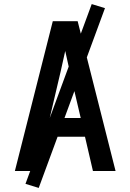

<svg xmlns="http://www.w3.org/2000/svg" viewBox="-20 -839 640 942"><path d="M53 0 177 -490 239 -735H361L547 0H436L397 -168H203L164 0ZM224 -260H376L322 -490Q317 -515 311 -539.5Q305 -564 300 -589Q295 -564 289 -539.5Q283 -515 278 -490ZM170 83 105 63 430 -819 495 -799Z"/></svg>

Font: Iosevka SS04 Semibold Extended
Style: Regular
Weight: 600
Width: 7
Monospace: yes
Designer: Belleve Invis
Foundry: Belleve Invis
Version: Version 19.0.0; ttfautohint (v1.8.4)